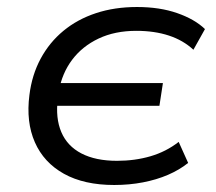

<svg xmlns="http://www.w3.org/2000/svg" viewBox="-20 -519 616 548"><path d="M306 9Q220 9 162.5 -23Q105 -55 79.5 -113Q54 -171 64 -248Q71 -305 96 -351.5Q121 -398 161 -431Q201 -464 254 -481.5Q307 -499 371 -499Q436 -499 486 -481.5Q536 -464 565 -436L532 -377Q503 -404 462 -417.5Q421 -431 369 -431Q308 -431 261.5 -409Q215 -387 186 -348.5Q157 -310 148 -259L138 -282H445L435 -217H129L145 -237Q138 -182 155 -142Q172 -102 212.5 -81Q253 -60 314 -60Q365 -60 409.5 -73Q454 -86 490 -114L517 -54Q492 -34 459.5 -20Q427 -6 388 1.5Q349 9 306 9Z"/></svg>

Font: Nunito Sans 10pt SemiExpanded
Style: Italic
Weight: 400
Width: 6
Italic angle: -9°
Designer: Vernon Adams
Foundry: Vernon Adams
Version: Version 3.101;gftools[0.9.27]